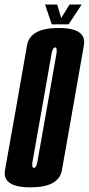

<svg xmlns="http://www.w3.org/2000/svg" viewBox="-51 -800 381 824"><path d="M79.5 4Q-5.5 4 -25 -32Q-33.5 -47.5 -29.5 -70Q-16.5 -144 18 -337.5Q52 -531 65 -605.5Q78 -680 200.5 -680Q285 -680 304.5 -644Q313 -628.5 309 -605.5Q296 -531 262 -337.5Q227.5 -144 214.8 -70Q202 4 79.5 4ZM94.5 -79.5Q105 -79.5 110 -108.8Q115 -138 150.5 -337.5Q186 -540 191 -568Q195 -592 188.5 -595.5Q187 -596.5 185.5 -596.5Q175 -596.5 170 -568.2Q165 -540 129.5 -337.5Q94 -138 89 -109Q84.5 -84 91.5 -80Q93 -79.5 94.5 -79.5ZM171 -695.5 142.5 -780.5H194.5L211.5 -722.5L247.5 -780.5H299.5L243.5 -695.5Z"/></svg>

Font: Anybody UltraCondensed SemiBold
Style: Italic
Weight: 600
Width: 1
Italic angle: -10°
Designer: Tyler Finck
Foundry: Etcetera Type Company
Version: Version 1.010; ttfautohint (v1.8.3) -l 8 -r 50 -G 200 -x 14 